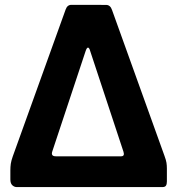

<svg xmlns="http://www.w3.org/2000/svg" viewBox="-20 -762 722 782"><path d="M22.2 -31V-68Q22.2 -82.6 24 -95.2Q25.9 -107.7 32 -125L247.5 -723.7Q254.1 -742.3 270.9 -742.3L412 -742Q429.5 -742 436.4 -721L649.9 -127.3Q656.3 -110 658 -99.2Q659.7 -88.3 659.7 -75.8V-22.7Q659.7 -11.7 655.9 -5.9Q652.1 0 641.2 0H48.6Q38.2 0 30.2 -7.5Q22.2 -15 22.2 -31ZM207.3 -125.4H473.2Q488.7 -125.4 483 -143.6L347.4 -553.9Q343.4 -568.4 338.2 -568.1Q333.1 -567.7 328.4 -553.1L192.7 -144.4Q186.7 -125.4 207.3 -125.4Z"/></svg>

Font: Libre Franklin Thin
Style: Regular
Weight: 100
Designer: Pablo Impallari, Rodrigo Fuenzalida, Nhung Nguyen
Foundry: Impallari Type
Version: Version 3.000